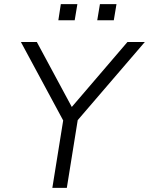

<svg xmlns="http://www.w3.org/2000/svg" viewBox="-20 -908 720 928"><path d="M233 0 292 -367 295 -308 81 -705H158L327 -391L596 -705H680L339 -308L362 -367L303 0ZM450 -810 463 -888H543L530 -810ZM262 -810 274 -888H354L341 -810Z"/></svg>

Font: Nunito Sans 7pt Light
Style: Italic
Weight: 300
Italic angle: -9°
Designer: Vernon Adams
Foundry: Vernon Adams
Version: Version 3.101;gftools[0.9.27]